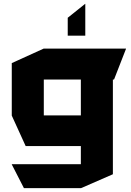

<svg xmlns="http://www.w3.org/2000/svg" viewBox="-20 -771 677 995"><path d="M207 -359V-519H633V-518L571 -359ZM104 204 41 81V80H399V204ZM113 -14 41 -172V-173H399V-14ZM41 -173V-444L206 -519H207V-173ZM399 204V-359H565V132L400 204ZM331 -586V-679L421 -751H422V-586Z"/></svg>

Font: Foldit
Style: Bold
Weight: 700
Version: Version 1.003